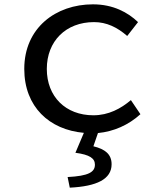

<svg xmlns="http://www.w3.org/2000/svg" viewBox="-20 -601 740 886"><path d="M411 74 432 13C505 6 573 -24 628 -74L584 -139C538 -100 481 -69 411 -69C283 -69 196 -155 196 -283C196 -411 284 -499 414 -499C472 -499 521 -475 567 -435L617 -499C570 -544 502 -581 409 -581C237 -581 92 -472 92 -283C92 -108 208 -2 367 12L328 104C395 113 418 130 418 159C418 193 389 211 292 216L302 265C426 259 495 226 495 157C495 110 464 87 411 74Z"/></svg>

Font: Kawkab Mono Light
Style: Bold
Weight: 400
Monospace: yes
Designer: Abdullah Arif
Foundry: Abdullah Arif
Version: Version 1.000;PS 000.500;hotconv 1.0.88;makeotf.lib2.5.64775